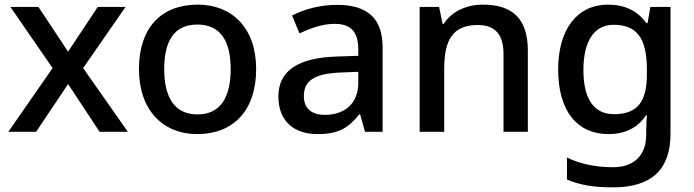

<svg xmlns="http://www.w3.org/2000/svg" viewBox="-20 -569 2997 829"><path d="M207 -275 16 0H136L274 -206L410 0H532L339 -275L522 -539H402L274 -346L146 -539H25Z M1086 -271C1086 -449 981 -549 834 -549C676 -549 580 -449 580 -271C580 -91 686 10 831 10C987 10 1086 -91 1086 -271ZM689 -271C689 -392 732 -463 832 -463C932 -463 976 -392 976 -271C976 -149 932 -75 833 -75C733 -75 689 -149 689 -271Z M1435 -548C1359 -548 1291 -528 1241 -502L1273 -425C1319 -446 1370 -466 1424 -466C1489 -466 1527 -438 1527 -356V-328L1436 -325C1265 -320 1182 -262 1182 -153C1182 -41 1254 10 1351 10C1441 10 1484 -16 1531 -75H1535L1556 0H1632V-365C1632 -490 1566 -548 1435 -548ZM1454 -256 1527 -259V-212C1527 -118 1464 -73 1382 -73C1329 -73 1292 -98 1292 -154C1292 -217 1332 -252 1454 -256Z M2065 -549C1996 -549 1931 -521 1896 -466H1891L1876 -539H1792V0H1898V-272C1898 -394 1933 -461 2043 -461C2119 -461 2154 -419 2154 -336V0H2259V-351C2259 -490 2191 -549 2065 -549Z M2606 -549C2472 -549 2390 -443 2390 -269C2390 -91 2471 10 2607 10C2680 10 2734 -18 2769 -71H2773C2772 -56 2770 -20 2770 -4V15C2770 101 2717 153 2628 153C2549 153 2482 138 2428 111V206C2482 230 2546 240 2626 240C2796 240 2875 161 2875 8V-539H2788L2776 -469H2771C2733 -522 2678 -549 2606 -549ZM2629 -462C2730 -462 2773 -404 2773 -269V-248C2773 -128 2731 -76 2631 -76C2544 -76 2499 -142 2499 -267C2499 -392 2546 -462 2629 -462Z"/></svg>

Font: Noto Sans Georgian Medium
Style: Regular
Weight: 500
Designer: Monotype Design Team, Akaki Razmadze
Foundry: Google LLC
Version: Version 2.005